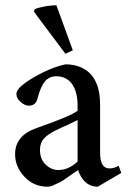

<svg xmlns="http://www.w3.org/2000/svg" viewBox="-20 -693 484 725"><path d="M255 -503 227 -490 108 -649 111 -658Q119 -663 150 -669Q176 -673 189 -673Q191 -673 193 -673ZM438 -40 349 12Q320 12 300 -8Q283 -25 275 -51Q272 -49 259 -40Q245 -30 240 -27Q234 -23 223 -15Q211 -7 205 -4Q198 -1 189 3Q180 8 173 10Q166 12 160 12Q107 12 72 -26Q37 -63 37 -111Q37 -181 117 -209Q249 -255 273 -275V-294Q273 -346 252 -376Q230 -405 193 -405Q166 -405 150 -386Q133 -366 121 -319Q114 -294 89 -294Q73 -294 58 -308Q42 -321 42 -338Q42 -356 75 -380Q101 -399 145 -421Q189 -442 227 -450Q278 -450 312 -423Q358 -385 358 -298V-116Q358 -57 393 -57Q411 -57 428 -67ZM273 -83V-240Q264 -235 249 -228Q233 -220 214 -212Q195 -203 189 -200Q159 -185 145 -169Q131 -153 131 -127Q131 -91 153 -71Q174 -51 200 -51Q239 -51 273 -83Z"/></svg>

Font: Triodion
Style: Regular
Weight: 400
Version: Version 1.201; ttfautohint (v1.8.4.7-5d5b)